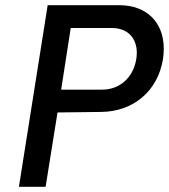

<svg xmlns="http://www.w3.org/2000/svg" viewBox="-20 -721 652 741"><path d="M440 -701H164L53 0H156L202 -287L370 -289C494 -290 589 -369 609 -493C611 -507 612 -520 612 -533C612 -634 547 -701 440 -701ZM374 -375H216L253 -613H411C471 -613 508 -576 508 -517C508 -509 507 -501 506 -493C494 -421 442 -375 374 -375Z"/></svg>

Font: Arthouse Owned Medium
Style: Italic
Weight: 500
Italic angle: -10°
Designer: Jeremy Tribby
Foundry: Tribby Type
Version: Version 1.000;PS 001.000;hotconv 1.0.88;makeotf.lib2.5.64775